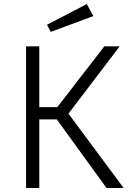

<svg xmlns="http://www.w3.org/2000/svg" viewBox="-20 -935 655 955"><path d="M262.6 -341H175.4V0H109.7V-704.6H175.4V-402.1H265.1L499 -704.6H575.4L320.5 -369.7L594.9 0H509.7ZM411.8 -914.9 444.1 -854.9 232.3 -776.4 213.8 -811.8Z"/></svg>

Font: Fira Code Light
Style: Regular
Weight: 300
Monospace: yes
Designer: Carrois Corporate, Edenspiekermann AG, Nikita Prokopov
Foundry: Carrois Corporate, Edenspiekermann AG, Nikita Prokopov
Version: Version 6.000; ttfautohint (v1.8.2) -l 8 -r 50 -G 200 -x 14 